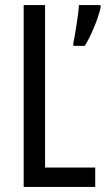

<svg xmlns="http://www.w3.org/2000/svg" viewBox="-20 -734 415 754"><path d="M73 0H354V-76H157V-714H73ZM375 -704V-714H290C289 -682 273 -587 268 -565V-554H313C335 -588 366 -661 375 -704Z"/></svg>

Font: Noto Sans Arabic UI XCn
Style: Regular
Weight: 400
Width: 2
Designer: Monotype Design Team, Nadine Chahine and Nizar Qandah
Foundry: Monotype Imaging Inc.
Version: Version 2.010